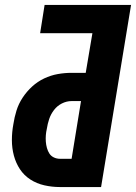

<svg xmlns="http://www.w3.org/2000/svg" viewBox="-20 -755 549 775"><path d="M222 0Q190 0 159 -7Q128 -14 102.5 -30.5Q77 -47 60.5 -72Q44 -97 36 -127Q28 -157 28 -189.5Q28 -222 34 -254Q38 -281 46.5 -308.5Q55 -336 71.5 -361Q88 -386 110 -406Q132 -426 158.5 -438.5Q185 -451 213 -456Q241 -461 269 -461H326L353 -621H142L160 -735H509L388 0ZM223 -114H269L307 -347H269Q249 -347 230 -337.5Q211 -328 198 -311Q185 -294 178.5 -274.5Q172 -255 169 -235Q166 -222 165 -209Q164 -196 165 -183Q166 -170 169.5 -157.5Q173 -145 179.5 -135Q186 -125 197.5 -119.5Q209 -114 223 -114Z"/></svg>

Font: Iosevka Term Curly Heavy
Style: Italic
Weight: 900
Italic angle: -9°
Designer: Belleve Invis
Foundry: Belleve Invis
Version: Version 32.3.0